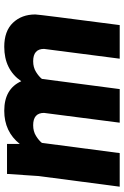

<svg xmlns="http://www.w3.org/2000/svg" viewBox="140 -723 583 903"><g transform="rotate(-90 431.5 -271.5)"><path d="M765 0H607L653 -356Q653 -407 595 -407Q566 -407 544.5 -393.5Q523 -380 512 -366L464 0H306L352 -356Q352 -407 294 -407Q265 -407 243.5 -393.5Q222 -380 211 -366L163 0H5L55 -381L65 -530H206V-470Q264 -543 362 -543Q465 -543 501 -463Q556 -543 663 -543Q737 -543 776 -502Q815 -461 815 -397Q815 -382 765 0Z"/></g></svg>

Font: Tanohe Sans
Style: Bold Italic
Weight: 700
Designer: Village Type and Design LLC & Cristiano Sobral
Foundry: Cooper Hewitt Smithsonian Design Museum
Version: Version 1.00;September 29, 2021;FontCreator 13.0.0.2655 64-b